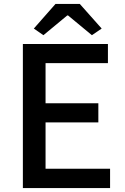

<svg xmlns="http://www.w3.org/2000/svg" viewBox="-20 -962 640 982"><path d="M97 0H543V-99H213V-336H483V-434H213V-639H532V-737H97ZM202 -782 324 -883H328L450 -782L500 -816L388 -942H264L153 -816Z"/></svg>

Font: Noto Sans CJK HK Medium
Style: Regular
Weight: 500
Designer: Ryoko NISHIZUKA 西塚涼子 (kana, bopomofo & ideographs); Paul D. Hunt (Latin, Greek & Cyrillic); Sandoll Communications 산돌커뮤니
Foundry: Adobe
Version: Version 2.004;hotconv 1.0.118;makeotfexe 2.5.65603